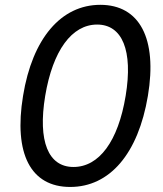

<svg xmlns="http://www.w3.org/2000/svg" viewBox="-20 -757 670 788"><path d="M268.1 10.3C430.4 10.3 547.2 -126.1 587 -363.6C626.4 -599.1 552.9 -737.2 391.7 -737.2C230.8 -737.2 112.9 -599.4 74.6 -363.6C35.5 -126.1 105.8 10.3 268.1 10.3ZM165.5 -363.6C196.7 -550.4 275.2 -656.2 378.6 -656.2C481.5 -656.2 526.6 -550.4 495.7 -363.6C464.8 -176.5 386.4 -71.7 281.6 -71.7C178.3 -71.7 134.6 -176.5 165.5 -363.6Z"/></svg>

Font: Margiela Sans Text
Style: Italic
Weight: 400
Italic angle: -9.39999°
Designer: Stefan Endress, Andreas Faust
Version: Version 1.100;FEAKit 1.0